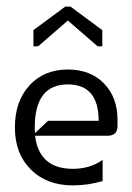

<svg xmlns="http://www.w3.org/2000/svg" viewBox="-20 -555 400 580"><path d="M193 -535 289 -464V-415H275L185 -493L95 -415H81V-464L177 -535ZM85 -170Q85 -161 86 -153L125 -190H278Q278 -300 185 -300Q85 -300 85 -170ZM185 -345Q253 -345 294 -303Q335 -261 335 -193V-175Q335 -145 305 -145H86Q98 -45 200 -45Q252 -45 290 -72V-8Q246 5 200 5Q121 5 73 -43Q25 -91 25 -170Q25 -249 69 -297Q113 -345 185 -345Z"/></svg>

Font: Glametrix
Style: Regular
Weight: 500
Designer: gluk
Foundry: gluk
Version: Version 0.40